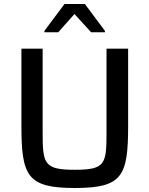

<svg xmlns="http://www.w3.org/2000/svg" viewBox="-20 -931 746 959"><path d="M202 -770H271L352 -861L435 -770H504V-777L404 -911H302L202 -777ZM354 8C591 8 620 -51 620 -302V-688H512V-268C512 -112 506 -83 354 -83C201 -83 193 -112 193 -268V-688H87V-302C87 -51 117 8 354 8Z"/></svg>

Font: Saira UNSAM Medium SC
Style: Regular
Weight: 500
Designer: Hector Gatti with collaboration of the Omnibus-Type team
Foundry: Omnibus-Type
Version: Version 1.072;PS 001.072;hotconv 1.0.88;makeotf.lib2.5.64775